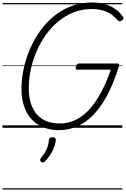

<svg xmlns="http://www.w3.org/2000/svg" viewBox="-20 -1035 1020 1555"><path d="M457 19Q385 19 328.5 -4.5Q272 -28 233 -72Q194 -116 174 -177Q154 -238 154 -313Q154 -394 171.5 -477Q189 -560 223 -638.5Q257 -717 305.5 -785Q354 -853 418 -905Q482 -957 559.5 -986Q637 -1015 727 -1015Q782 -1015 829 -1001.5Q876 -988 913 -962.5Q950 -937 976 -898Q983 -889 979 -881.5Q975 -874 964 -867Q954 -861 947 -862.5Q940 -864 928 -876Q903 -905 872.5 -924Q842 -943 804.5 -952.5Q767 -962 722 -962Q645 -962 577.5 -935.5Q510 -909 453 -862Q396 -815 351.5 -753Q307 -691 276 -618.5Q245 -546 229 -470Q213 -394 213 -318Q213 -253 229 -200.5Q245 -148 276.5 -111Q308 -74 354.5 -54.5Q401 -35 462 -35Q511 -35 557.5 -50Q604 -65 647.5 -97.5Q691 -130 731 -181.5Q771 -233 808 -304.5Q845 -376 877 -471H606Q594 -471 593 -478.5Q592 -486 596 -496Q600 -510 606 -515.5Q612 -521 622 -521H929Q941 -521 944 -516Q947 -511 943 -498Q899 -356 845 -257.5Q791 -159 729.5 -98Q668 -37 599.5 -9Q531 19 457 19ZM314 276Q306 270 305 262.5Q304 255 310 247Q330 222 343.5 200Q357 178 365.5 153.5Q374 129 376 99Q378 86 385.5 81Q393 76 405 76Q419 76 426 82.5Q433 89 432 101Q431 119 422 147Q413 175 394.5 206.5Q376 238 347 269Q339 277 330.5 280Q322 283 314 276ZM0 490H971V500H0ZM0 -20H971V0H0ZM0 -505H971V-500H0ZM0 -1010H971V-1000H0Z"/></svg>

Font: Playwrite RO Guides
Style: Regular
Weight: 400
Designer: Veronika Burian, José Scaglione
Foundry: TypeTogether
Version: Version 1.003